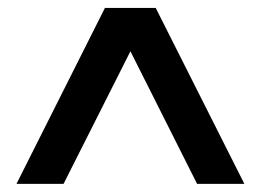

<svg xmlns="http://www.w3.org/2000/svg" viewBox="-20 -615 649 478"><path d="M588.4 -157.2 367.7 -595.2H241.2L21 -157.2H138.2L304.7 -487.3L470.7 -157.2Z"/></svg>

Font: Now Black
Style: Regular
Weight: 400
Designer: Alfredo Marco Pradil
Foundry: Alfredo Marco Pradil
Version: Version 1.200;hotconv 1.0.109;makeotfexe 2.5.65596